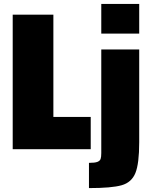

<svg xmlns="http://www.w3.org/2000/svg" viewBox="-20 -763 771 982"><path d="M45 0V-688H253V-165H444V0ZM498 -591V-743H692V-591ZM498 20V-510H692V-36Q692 74 672.5 122Q653 170 602 184.5Q551 199 435 199V70Q465 70 478 65Q491 60 494.5 50Q498 40 498 20Z"/></svg>

Font: Saira Semi Condensed Black
Style: Regular
Weight: 900
Width: 4
Designer: Hector Gatti with collaboration of the Omnibus-Type team
Foundry: Omnibus-Type
Version: Version 1.001; ttfautohint (v1.8)